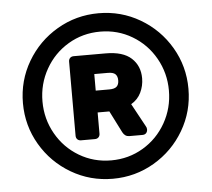

<svg xmlns="http://www.w3.org/2000/svg" viewBox="-51 -766 917 832"><g transform="rotate(-5 407.0 -350.0)"><path d="M587.5 -661.5C532.5 -693.8 472.3 -710 407 -710C341.7 -710 281.5 -693.8 226.5 -661.5C171.5 -629.2 127.8 -585.5 95.5 -530.5C63.2 -475.5 47 -415.3 47 -350C47 -284.7 63.2 -224.5 95.5 -169.5C127.8 -114.5 171.5 -70.8 226.5 -38.5C281.5 -6.2 341.7 10 407 10C472.3 10 532.5 -6.2 587.5 -38.5C642.5 -70.8 686.2 -114.5 718.5 -169.5C750.8 -224.5 767 -284.7 767 -350C767 -415.3 750.8 -475.5 718.5 -530.5C686.2 -585.5 642.5 -629.2 587.5 -661.5ZM546 -107.5C504 -82.5 457.7 -70 407 -70C356.3 -70 310 -82.5 268 -107.5C226 -132.5 192.8 -166.5 168.5 -209.5C144.2 -252.5 132 -299.3 132 -350C132 -400.7 144.2 -447.5 168.5 -490.5C192.8 -533.5 226 -567.5 268 -592.5C310 -617.5 356.3 -630 407 -630C457.7 -630 504 -617.5 546 -592.5C588 -567.5 621.2 -533.5 645.5 -490.5C669.8 -447.5 682 -400.7 682 -350C682 -299.3 669.8 -252.5 645.5 -209.5C621.2 -166.5 588 -132.5 546 -107.5ZM268 -174C272 -170 277.3 -168 284 -168H344C350.7 -168 356 -170 360 -174C364 -178 366 -183.3 366 -190V-282H417L465 -187C471.7 -174.3 481.3 -168 494 -168H551C558.3 -168 563.8 -170.2 567.5 -174.5C571.2 -178.8 573 -184 573 -190C573 -195.3 571.7 -200 569 -204L514 -305C533.3 -316.3 547.7 -331.7 557 -351C566.3 -370.3 571 -391 571 -413C571 -449 558.8 -478.2 534.5 -500.5C510.2 -522.8 473 -534 423 -534H284C277.3 -534 272 -532 268 -528C264 -524 262 -518.7 262 -512V-190C262 -183.3 264 -178 268 -174ZM425 -377H366V-449H425C440.3 -449 451.2 -446 457.5 -440C463.8 -434 467 -425 467 -413C467 -401 463.8 -392 457.5 -386C451.2 -380 440.3 -377 425 -377Z"/></g></svg>

Font: Rubik
Style: Regular
Weight: 500
Designer: Hubert & Fischer
Foundry: Hubert & Fischer
Version: Version 1.100